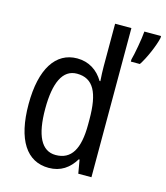

<svg xmlns="http://www.w3.org/2000/svg" viewBox="-114 -848 817 945"><g transform="rotate(15 294.5 -375.0)"><path d="M222 10C283 10 325 -20 355 -69H359L371 0H438V-760H355V-543C355 -523 356 -494 358 -468H354C325 -517 279 -547 220 -547C111 -547 46 -448 46 -268C46 -86 110 10 222 10ZM589 -750V-760H504C502 -725 486 -638 478 -611V-600H524C549 -637 580 -709 589 -750ZM239 -60C166 -60 131 -132 131 -267C131 -399 165 -474 238 -474C322 -474 355 -408 355 -272V-246C355 -122 319 -60 239 -60Z"/></g></svg>

Font: Noto Sans Gujarati Condensed
Style: Regular
Weight: 400
Width: 3
Designer: Jelle Bosma - Monotype Design Team, Universal Thirst
Foundry: Monotype Imaging Inc.
Version: Version 2.106